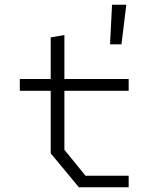

<svg xmlns="http://www.w3.org/2000/svg" viewBox="-20 -794 660 814"><path d="M195 -144V-635.5L253 -645.5V-159L342.5 -49H525.5V0H314.5ZM64 -459H525.5V-409H64ZM455 -774H515.5L495 -606H446.5Z"/></svg>

Font: Monaspace Krypton Var ExLight
Style: Regular
Weight: 200
Designer: Riley Cran and the Lettermatic Team
Version: Version 1.200 (Monaspace Krypton Var)